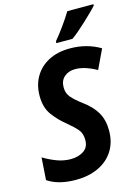

<svg xmlns="http://www.w3.org/2000/svg" viewBox="-138 -1009 801 1096"><g transform="rotate(-15 263.0 -461.5)"><path d="M172 10Q68 10 5 -33L14 -165Q52 -142 92 -127Q132 -112 173 -112Q218 -112 249.5 -132.5Q281 -153 281 -197Q281 -235 261.5 -258.5Q242 -282 203 -314Q159 -349 126.5 -393Q94 -437 94 -506Q94 -570 122.5 -619Q151 -668 204 -696Q257 -724 331 -724Q430 -724 509 -677L455 -563Q421 -582 389.5 -592Q358 -602 329 -602Q290 -602 264.5 -580Q239 -558 239 -518Q239 -483 259.5 -459Q280 -435 321 -404Q374 -366 400 -321Q426 -276 426 -214Q426 -144 393.5 -93.5Q361 -43 303.5 -16.5Q246 10 172 10ZM265 -784Q292 -816 321 -856.5Q350 -897 372 -933H526V-925Q515 -912 494 -891.5Q473 -871 448.5 -848Q424 -825 400.5 -805Q377 -785 360 -773H264Z"/></g></svg>

Font: Noto Sans SemiCondensed
Style: Bold Italic
Weight: 700
Width: 4
Italic angle: -12°
Designer: Monotype Design Team
Foundry: Monotype Imaging Inc.
Version: Version 2.013; ttfautohint (v1.8.4.7-5d5b)